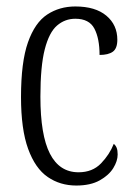

<svg xmlns="http://www.w3.org/2000/svg" viewBox="-20 -564 414 594"><path d="M216 10Q166 10 127.5 -16.5Q89 -43 67 -103.5Q45 -164 45 -264Q45 -372 66.5 -433Q88 -494 126 -519Q164 -544 213 -544Q275 -544 309 -515.5Q343 -487 343 -441Q343 -414 329 -404Q315 -394 288 -394Q288 -445 272 -475.5Q256 -506 213 -506Q181 -506 156.5 -485Q132 -464 118.5 -411.5Q105 -359 105 -265Q105 -146 134.5 -88.5Q164 -31 223 -31Q266 -31 292.5 -58.5Q319 -86 332 -119Q338 -114 341 -106.5Q344 -99 344 -86Q344 -66 330.5 -44Q317 -22 288.5 -6Q260 10 216 10Z"/></svg>

Font: Noto Serif Sinhala ExtraCondensed Light
Style: Regular
Weight: 300
Width: 2
Designer: Jelle Bosma - Monotype Design Team
Foundry: Monotype Imaging Inc.
Version: Version 2.007; ttfautohint (v1.8.4.7-5d5b)